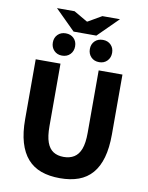

<svg xmlns="http://www.w3.org/2000/svg" viewBox="-103 -1043 872 1129"><g transform="rotate(10 332.5 -479.0)"><path d="M334 12Q270 12 221.5 -5.5Q173 -23 140 -60.5Q107 -98 90 -156Q73 -214 73 -294V-652H221V-279Q221 -218 234 -182.5Q247 -147 272 -131Q297 -115 334 -115Q370 -115 396 -131Q422 -147 435.5 -182.5Q449 -218 449 -279V-652H591V-294Q591 -214 574.5 -156Q558 -98 525.5 -60.5Q493 -23 445 -5.5Q397 12 334 12ZM221 -700Q192 -700 173.5 -719Q155 -738 155 -767Q155 -796 173.5 -814.5Q192 -833 221 -833Q251 -833 269.5 -814.5Q288 -796 288 -767Q288 -738 269.5 -719Q251 -700 221 -700ZM443 -700Q413 -700 394.5 -719Q376 -738 376 -767Q376 -796 394.5 -814.5Q413 -833 443 -833Q472 -833 490.5 -814.5Q509 -796 509 -767Q509 -738 490.5 -719Q472 -700 443 -700ZM264 -851 144 -970H249L330 -923H334L415 -970H520L400 -851Z"/></g></svg>

Font: Source Sans 3 ExtraLight
Style: Bold
Weight: 700
Version: Version 3.052;hotconv 1.1.0;makeotfexe 2.6.0